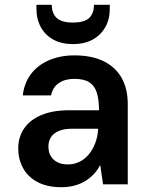

<svg xmlns="http://www.w3.org/2000/svg" viewBox="-20 -769 623 801"><path d="M236 12Q176 12 135.5 -10Q95 -32 75.5 -69Q56 -106 56 -149Q56 -197 80.5 -233Q105 -269 152.5 -289Q200 -309 268 -309H393Q393 -353 384 -382Q375 -411 353 -425.5Q331 -440 290 -440Q251 -440 225.5 -422.5Q200 -405 193 -371H75Q81 -423 109.5 -460.5Q138 -498 185 -518Q232 -538 290 -538Q363 -538 412.5 -513.5Q462 -489 487.5 -444Q513 -399 513 -334V0H410L398 -81Q388 -61 372.5 -44Q357 -27 337 -14.5Q317 -2 291.5 5Q266 12 236 12ZM262 -83Q289 -83 311.5 -94Q334 -105 350.5 -125Q367 -145 377 -171Q387 -197 389 -226V-232H281Q247 -232 225 -222.5Q203 -213 192.5 -196.5Q182 -180 182 -158Q182 -134 192 -117.5Q202 -101 220 -92Q238 -83 262 -83ZM284 -585Q237 -585 203 -603.5Q169 -622 150.5 -655.5Q132 -689 132 -733V-749H196Q196 -714 216 -694.5Q236 -675 284 -675Q333 -675 352.5 -694.5Q372 -714 372 -749H438V-732Q438 -688 419 -655Q400 -622 366 -603.5Q332 -585 284 -585Z"/></svg>

Font: DM Sans 9pt
Style: Semibold
Weight: 600
Designer: Colophon Foundry, Jonny Pinhorn
Foundry: Colophon Foundry
Version: Version 4.004;gftools[0.9.30]